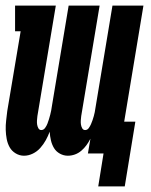

<svg xmlns="http://www.w3.org/2000/svg" viewBox="-20 -550 540 688"><path d="M332 118 351 0H295L304 -53Q298 -41 290 -30Q282 -19 271.5 -10Q261 -1 248.5 3.5Q236 8 223 8Q208 8 194.5 0.5Q181 -7 173.5 -19.5Q166 -32 162.5 -47Q159 -62 158 -78Q152 -62 144 -47.5Q136 -33 124.5 -20Q113 -7 97.5 0.5Q82 8 66 8Q50 8 36 -0.5Q22 -9 14.5 -22.5Q7 -36 4 -52Q1 -68 0.5 -84.5Q0 -101 2 -118Q4 -135 6 -152L54 -438H34V-530H180L114 -134Q113 -126 112.5 -118.5Q112 -111 113 -104Q114 -97 117.5 -90.5Q121 -84 128 -84Q136 -84 141.5 -91.5Q147 -99 150 -107Q153 -115 155.5 -123Q158 -131 160 -139Q162 -147 163.5 -154.5Q165 -162 166 -170L226 -530H337L271 -134Q270 -126 269.5 -118.5Q269 -111 270 -104Q271 -97 274.5 -90.5Q278 -84 285 -84Q293 -84 298 -91Q303 -98 306 -105Q309 -112 311.5 -119Q314 -126 316 -133.5Q318 -141 319.5 -148Q321 -155 322 -163L383 -530H494L425 -114H465L427 118Z"/></svg>

Font: Iosevka Slab Heavy
Style: Italic
Weight: 900
Italic angle: -9°
Monospace: yes
Designer: Belleve Invis
Foundry: Belleve Invis
Version: Version 11.1.0; ttfautohint (v1.8.3)